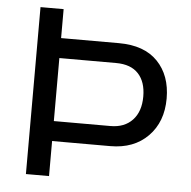

<svg xmlns="http://www.w3.org/2000/svg" viewBox="-50 -736 780 786"><g transform="rotate(5 339.5 -343.0)"><path d="M85 0V-686H180V-567H418Q522 -567 577 -510Q632 -453 632 -358Q632 -262 574 -203Q516 -144 419 -144H180V0ZM180 -226H413Q470 -226 503 -261Q536 -296 536 -358Q536 -418 505 -451.5Q474 -485 413 -485H180Z"/></g></svg>

Font: Archivo
Style: Regular
Weight: 400
Designer: Hector Gatti
Foundry: Omnibus-Type
Version: Version 2.001